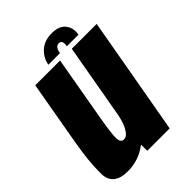

<svg xmlns="http://www.w3.org/2000/svg" viewBox="-220 -814 914 914"><g transform="rotate(-45 237.0 -357.0)"><path d="M225.5 0 224.5 -41.5Q165 4 91.5 4Q-7 4 -7.5 -79.5Q-8 -163 11.5 -272L68.5 -597.5H235.5L179 -276Q160.5 -170.5 162.8 -143.5Q165 -116.5 185 -116.5Q205.5 -116.5 222.5 -145.5Q237 -170 246.5 -213L314.5 -597.5H482L376 0ZM299 -717.5Q348.5 -717.5 370 -690.2Q391.5 -663 384.5 -622.5H306.5Q313 -660 289.5 -660Q266 -660 260 -622.5H182Q189 -663 219.5 -690.2Q250 -717.5 299 -717.5Z"/></g></svg>

Font: Anybody Condensed ExtraBold
Style: Italic
Weight: 800
Width: 3
Italic angle: -10°
Designer: Tyler Finck
Foundry: Etcetera Type Company
Version: Version 1.010; ttfautohint (v1.8.3) -l 8 -r 50 -G 200 -x 14 